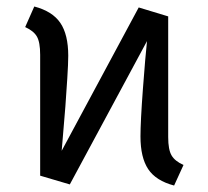

<svg xmlns="http://www.w3.org/2000/svg" viewBox="-20 -557 638 588"><path d="M495.1 -137.2Q495.1 -98.6 505.4 -81.1Q515.6 -63.5 542 -51.8L513.2 11.2Q457.5 -3.4 433.8 -39.1Q410.2 -74.7 410.2 -139.2Q410.2 -184.1 417.7 -285.2Q425.3 -386.2 430.2 -431.2L193.8 7.8L103 -19V-389.2Q103 -427.7 93 -445.1Q83 -462.4 57.1 -474.1L85 -537.1Q140.6 -522.5 164.8 -486.8Q189 -451.2 189 -386.2Q189 -362.8 186 -315.9Q183.1 -269 180.2 -230.7Q177.2 -192.4 173.1 -145.3Q168.9 -98.1 168.9 -95.2L404.8 -534.2L495.1 -506.8Z"/></svg>

Font: Fira Sans Book
Style: Regular
Weight: 350
Designer: Carrois Corporate & Edenspiekermann AG
Foundry: Carrois Corporate GbR & Edenspiekermann AG
Version: Version 4.203;PS 004.203;hotconv 1.0.88;makeotf.lib2.5.64775